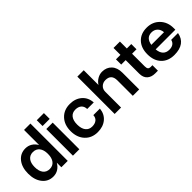

<svg xmlns="http://www.w3.org/2000/svg" viewBox="131 -1617 2547 2547"><g transform="rotate(-45 1404.5 -343.5)"><path d="M530.8 -700.2V0H411.1V-85.9Q384.3 -38.1 343 -12.5Q301.8 13.2 250 13.2Q155.3 13.2 97.2 -59.8Q39.1 -132.8 39.1 -252Q39.1 -370.6 97.2 -442.9Q155.3 -515.1 250 -515.1Q301.8 -515.1 343 -489.5Q384.3 -463.9 411.1 -417V-700.2ZM162.1 -252Q162.1 -176.3 194.8 -134Q227.5 -91.8 286.1 -91.8Q345.2 -91.8 378.2 -134Q411.1 -176.3 411.1 -252Q411.1 -327.1 378.2 -368.7Q345.2 -410.2 286.1 -410.2Q227.5 -410.2 194.8 -368.7Q162.1 -327.1 162.1 -252Z M621.6 -671.9H755.4V-563H621.6ZM628.4 -500H748.5V0H628.4Z M836.4 -252Q836.4 -370.6 904.5 -442.9Q972.7 -515.1 1083.5 -515.1Q1184.6 -515.1 1250.7 -458Q1316.9 -400.9 1323.2 -304.2H1200.2Q1198.7 -355.5 1167.5 -382.8Q1136.2 -410.2 1083.5 -410.2Q1023.9 -410.2 991.7 -368.9Q959.5 -327.6 959.5 -252Q959.5 -176.3 992.2 -134Q1024.9 -91.8 1083.5 -91.8Q1135.7 -91.8 1167 -116.9Q1198.2 -142.1 1200.2 -189H1323.2Q1314 -94.7 1249 -40.8Q1184.1 13.2 1083.5 13.2Q972.7 13.2 904.5 -59.8Q836.4 -132.8 836.4 -252Z M1751.5 -290Q1751.5 -404.8 1642.1 -404.8Q1594.2 -404.8 1562.7 -374.3Q1531.2 -343.8 1531.2 -295.9V0H1411.1V-700.2H1531.2V-423.8Q1558.6 -466.8 1601.1 -491Q1643.6 -515.1 1688.5 -515.1Q1770 -515.1 1820.6 -462.2Q1871.1 -409.2 1871.1 -314.9V0H1751.5Z M2222.7 -103V0H2170.9Q2102.5 0 2061 -37.6Q2019.5 -75.2 2019.5 -147.9V-401.9H1935.5V-500H2019.5V-629.9H2139.6V-500H2222.7V-401.9H2139.6V-164.1Q2139.6 -130.4 2151.6 -116.7Q2163.6 -103 2186.5 -103Z M2277.3 -252Q2277.3 -371.1 2343 -440.4Q2408.7 -509.8 2520.5 -509.8Q2629.9 -509.8 2700.2 -437.5Q2770.5 -365.2 2770.5 -252.9V-221.2H2401.4Q2407.2 -155.8 2439.2 -122.3Q2471.2 -88.9 2527.3 -88.9Q2573.2 -88.9 2601.3 -109.1Q2629.4 -129.4 2636.2 -165H2764.2Q2749 -79.1 2689 -35.6Q2628.9 7.8 2526.4 7.8Q2411.6 7.8 2344.5 -62Q2277.3 -131.8 2277.3 -252ZM2521.5 -419.9Q2421.4 -419.9 2403.3 -304.2H2641.1Q2636.7 -357.4 2604.2 -388.7Q2571.8 -419.9 2521.5 -419.9Z"/></g></svg>

Font: Overused Grotesk SemiBold
Style: Regular
Weight: 600
Version: Version 0.002